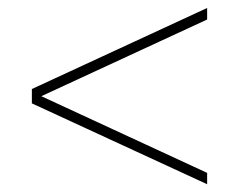

<svg xmlns="http://www.w3.org/2000/svg" viewBox="-20 -629 600 482"><path d="M60 -376.5V-405.5L500 -609V-580ZM500 -166.5 60 -369.5V-398.5L500 -195Z"/></svg>

Font: Bodoni Moda SC 9pt Medium
Style: Regular
Weight: 500
Designer: Owen Earl
Foundry: indestructible type
Version: Version 2.005